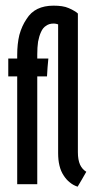

<svg xmlns="http://www.w3.org/2000/svg" viewBox="-20 -664 340 692"><path d="M291 -44.9Q291 -44.9 291 -44.9Q291 -44.9 291 -44.9Q276.4 -53.7 268.6 -70.3Q260.7 -87.9 260.7 -115.2Q260.7 -115.2 260.7 -179.7Q260.7 -244.1 260.7 -327.1Q260.7 -363.3 260.7 -399.4Q260.7 -435.5 260.7 -468.8Q260.7 -530.3 260.7 -572.3Q260.7 -615.2 260.7 -615.2Q260.7 -615.2 260.7 -615.2Q260.7 -615.2 260.7 -615.2Q255.9 -620.1 247.1 -625Q239.3 -629.9 227.5 -634.8Q216.8 -639.6 203.1 -641.6Q189.5 -643.6 172.9 -643.6Q172.9 -643.6 172.9 -643.6Q172.9 -643.6 172.9 -643.6Q139.6 -643.6 115.2 -631.8Q90.8 -620.1 75.2 -594.7Q58.6 -570.3 49.8 -538.1Q42 -505.9 42 -465.8Q42 -465.8 42 -460Q42 -453.1 42 -453.1Q42 -453.1 26.4 -453.1Q9.8 -453.1 9.8 -453.1Q9.8 -453.1 9.8 -420.9Q9.8 -388.7 9.8 -388.7Q9.8 -388.7 26.4 -388.7Q42 -388.7 42 -388.7Q42 -388.7 42 -338.9Q42 -289.1 42 -223.6Q42 -196.3 42 -168Q42 -139.6 42 -113.3Q42 -65.4 42 -33.2Q42 0 42 0Q42 0 78.1 0Q114.3 0 114.3 0Q114.3 0 114.3 -49.8Q114.3 -100.6 114.3 -165Q114.3 -193.4 114.3 -221.7Q114.3 -250 114.3 -275.4Q114.3 -323.2 114.3 -356.4Q114.3 -388.7 114.3 -388.7Q114.3 -388.7 131.8 -388.7Q149.4 -388.7 149.4 -388.7Q149.4 -388.7 151.4 -420.9Q154.3 -453.1 154.3 -453.1Q154.3 -453.1 133.8 -453.1Q114.3 -453.1 114.3 -453.1Q114.3 -453.1 114.3 -460.9Q114.3 -467.8 114.3 -467.8Q114.3 -467.8 114.3 -467.8Q114.3 -467.8 114.3 -467.8Q114.3 -493.2 117.2 -513.7Q121.1 -534.2 127.9 -548.8Q134.8 -564.5 146.5 -571.3Q157.2 -579.1 172.9 -579.1Q172.9 -579.1 172.9 -579.1Q172.9 -579.1 172.9 -579.1Q178.7 -579.1 182.6 -578.1Q186.5 -577.1 189.5 -576.2Q189.5 -576.2 189.5 -515.6Q189.5 -456.1 189.5 -378.9Q189.5 -345.7 189.5 -311.5Q189.5 -278.3 189.5 -247.1Q189.5 -190.4 189.5 -151.4Q189.5 -112.3 189.5 -112.3Q189.5 -112.3 189.5 -112.3Q189.5 -112.3 189.5 -112.3Q189.5 -86.9 194.3 -67.4Q199.2 -46.9 209 -32.2Q218.8 -16.6 231.4 -6.8Q244.1 3.9 259.8 8.8Q259.8 8.8 275.4 -17.6Q291 -44.9 291 -44.9Z"/></svg>

Font: AgendaMediumCondGoodkids
Style: AgendaMediumCondGoodkids
Weight: 500
Designer: ""
Version: ""